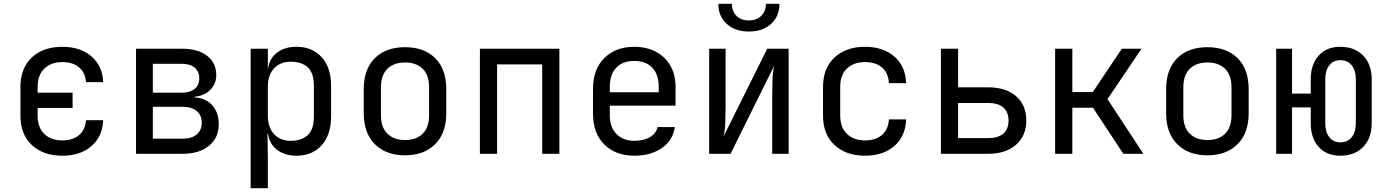

<svg xmlns="http://www.w3.org/2000/svg" viewBox="-20 -805 7240 1005"><path d="M306 10Q206 10 146.5 -46Q87 -102 87 -200V-350Q87 -448 146.5 -504Q206 -560 306 -560Q401 -560 459 -509.5Q517 -459 520 -375H430Q427 -424 394.5 -452Q362 -480 306 -480Q247 -480 212 -446Q177 -412 177 -350V-320H360V-240H177V-199Q177 -138 212 -104Q247 -70 306 -70Q362 -70 394.5 -98.5Q427 -127 430 -176H520Q517 -91 459 -40.5Q401 10 306 10Z M692 0V-550H933Q1016 -550 1064 -513Q1112 -476 1112 -412Q1112 -366 1080.5 -334.5Q1049 -303 999 -299V-295Q1059 -291 1092 -253Q1125 -215 1125 -155Q1125 -84 1074 -42Q1023 0 936 0ZM780 -320H933Q975 -320 999 -340Q1023 -360 1023 -396Q1023 -431 999 -451Q975 -471 933 -471H780ZM780 -79H936Q983 -79 1009.5 -101Q1036 -123 1036 -163Q1036 -202 1009.5 -224Q983 -246 936 -246H780Z M1292 180V-550H1382V-445H1383Q1390 -499 1430 -529.5Q1470 -560 1532 -560Q1615 -560 1664 -505.5Q1713 -451 1713 -356V-195Q1713 -100 1664 -45Q1615 10 1532 10Q1470 10 1430 -21Q1390 -52 1383 -105H1380L1382 20V180ZM1502 -68Q1559 -68 1591 -98Q1623 -128 1623 -195V-355Q1623 -423 1591 -452.5Q1559 -482 1502 -482Q1447 -482 1414.5 -447Q1382 -412 1382 -350V-200Q1382 -138 1414.5 -103Q1447 -68 1502 -68Z M2100 8Q2001 8 1942.5 -50Q1884 -108 1884 -212V-338Q1884 -443 1942 -500.5Q2000 -558 2100 -558Q2200 -558 2258 -500.5Q2316 -443 2316 -338V-212Q2316 -108 2257.5 -50Q2199 8 2100 8ZM2100 -72Q2159 -72 2192.5 -105Q2226 -138 2226 -202V-348Q2226 -412 2192.5 -445Q2159 -478 2100 -478Q2042 -478 2008 -445Q1974 -412 1974 -348V-202Q1974 -138 2008 -105Q2042 -72 2100 -72Z M2492 0V-550H2908V0H2818V-468H2582V0Z M3300 10Q3203 10 3143.5 -48.5Q3084 -107 3084 -210V-340Q3084 -443 3143.5 -501.5Q3203 -560 3300 -560Q3365 -560 3413.5 -534Q3462 -508 3489 -461Q3516 -414 3516 -350V-252H3172V-200Q3172 -139 3207 -103.5Q3242 -68 3300 -68Q3350 -68 3382.5 -87.5Q3415 -107 3422 -140H3512Q3503 -71 3445 -30.5Q3387 10 3300 10ZM3172 -322H3428V-350Q3428 -415 3394.5 -450.5Q3361 -486 3300 -486Q3239 -486 3205.5 -450.5Q3172 -415 3172 -350Z M3692 0V-550H3778V-254Q3778 -211 3776.5 -165Q3775 -119 3767 -90L3996 -550H4108V0H4022V-297Q4022 -341 4023.5 -387Q4025 -433 4033 -462L3804 0ZM3900 -640Q3828 -640 3784 -680Q3740 -720 3740 -785H3811Q3811 -746 3835 -722Q3859 -698 3899 -698Q3940 -698 3964.5 -722Q3989 -746 3989 -785H4060Q4060 -720 4016 -680Q3972 -640 3900 -640Z M4508 10Q4408 10 4348 -46Q4288 -102 4288 -200V-350Q4288 -448 4348 -504Q4408 -560 4508 -560Q4603 -560 4661.5 -509Q4720 -458 4723 -370H4633Q4630 -423 4597 -451.5Q4564 -480 4508 -480Q4449 -480 4413.5 -446.5Q4378 -413 4378 -351V-200Q4378 -138 4413.5 -104Q4449 -70 4508 -70Q4564 -70 4597 -99Q4630 -128 4633 -180H4723Q4720 -92 4661.5 -41Q4603 10 4508 10Z M4905 0V-550H4995V-348H5152Q5245 -348 5298.5 -301.5Q5352 -255 5352 -174Q5352 -94 5298 -47Q5244 0 5152 0ZM4995 -82H5152Q5204 -82 5231.5 -105.5Q5259 -129 5259 -174Q5259 -219 5231.5 -242.5Q5204 -266 5152 -266H4995Z M5503 0V-550H5593V-323H5700L5852 -550H5955L5777 -286L5965 0H5860L5701 -241H5593V0Z M6300 8Q6201 8 6142.5 -50Q6084 -108 6084 -212V-338Q6084 -443 6142 -500.5Q6200 -558 6300 -558Q6400 -558 6458 -500.5Q6516 -443 6516 -338V-212Q6516 -108 6457.5 -50Q6399 8 6300 8ZM6300 -72Q6359 -72 6392.5 -105Q6426 -138 6426 -202V-348Q6426 -412 6392.5 -445Q6359 -478 6300 -478Q6242 -478 6208 -445Q6174 -412 6174 -348V-202Q6174 -138 6208 -105Q6242 -72 6300 -72Z M6995 10Q6924 10 6882.5 -36Q6841 -82 6841 -160V-243H6743V0H6660V-550H6743V-315H6841V-390Q6841 -468 6882.5 -514Q6924 -560 6995 -560Q7071 -560 7115.5 -514Q7160 -468 7160 -390V-160Q7160 -82 7115.5 -36Q7071 10 6995 10ZM6996 -60Q7034 -60 7055.5 -87Q7077 -114 7077 -160V-390Q7077 -436 7055.5 -463Q7034 -490 6996 -490Q6959 -490 6938 -463Q6917 -436 6917 -390V-160Q6917 -114 6938 -87Q6959 -60 6996 -60Z"/></svg>

Font: JetBrains Mono NL
Style: Regular
Weight: 400
Monospace: yes
Designer: Philipp Nurullin, Konstantin Bulenkov
Foundry: JetBrains
Version: Version 2.305; ttfautohint (v1.8.4.7-5d5b)